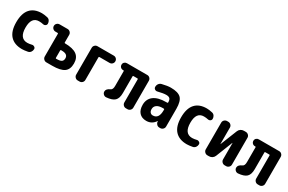

<svg xmlns="http://www.w3.org/2000/svg" viewBox="106 -1521 3789 2522"><g transform="rotate(30 2000.0 -260.0)"><path d="M387.7 -106.4Q406.2 -111.3 423.3 -100.1Q440.4 -88.9 440.4 -70.3Q440.4 -44.9 425.8 -24.9Q411.1 -4.9 386.7 0Q335 9.8 299.8 9.8Q183.6 9.8 121.6 -57.6Q59.6 -125 59.6 -259.8Q59.6 -394.5 119.6 -462.4Q179.7 -530.3 294.9 -530.3Q330.1 -530.3 377.9 -519.5Q402.3 -514.6 416 -494.6Q429.7 -474.6 429.7 -450.2Q429.7 -430.7 413.6 -419.4Q397.5 -408.2 377 -413.1Q347.7 -419.9 315.4 -419.9Q200.2 -419.9 200.2 -259.8Q200.2 -96.7 320.3 -96.7Q353.5 -97.7 387.7 -106.4Z M759.8 -105.5Q811.5 -105.5 834 -120.6Q856.4 -135.7 856.4 -170.9Q856.4 -235.4 764.6 -235.4H753.9Q745.1 -235.4 745.1 -226.6V-114.3Q745.1 -105.5 753.9 -105.5ZM753.9 -338.9Q875 -337.9 931.6 -296.4Q988.3 -254.9 988.3 -168Q988.3 -77.1 933.1 -38.6Q877.9 0 754.9 0H666Q642.6 0 626 -17.1Q609.4 -34.2 609.4 -56.6V-400.4Q609.4 -409.2 600.6 -409.2H568.4Q544.9 -409.2 528.3 -425.3Q511.7 -441.4 511.7 -464.4Q511.7 -487.3 528.3 -503.4Q544.9 -519.5 568.4 -519.5H688.5Q711.9 -519.5 728.5 -502.9Q745.1 -486.3 745.1 -462.9V-346.7Q745.1 -338.9 753.9 -338.9Z M1388.7 -519.5Q1412.1 -519.5 1428.2 -503.4Q1444.3 -487.3 1444.3 -464.4Q1444.3 -441.4 1428.2 -425.3Q1412.1 -409.2 1388.7 -409.2H1235.4Q1226.6 -409.2 1225.6 -400.4V-56.6Q1225.6 -33.2 1209.5 -16.6Q1193.4 0 1169.9 0H1141.6Q1118.2 0 1102.1 -17.1Q1085.9 -34.2 1085.9 -56.6V-462.9Q1085.9 -486.3 1102.5 -502.9Q1119.1 -519.5 1141.6 -519.5Z M1897.5 -519.5Q1920.9 -519.5 1937 -502.9Q1953.1 -486.3 1953.1 -462.9V-56.6Q1953.1 -33.2 1936.5 -16.6Q1919.9 0 1897.5 0H1872.1Q1848.6 0 1832.5 -17.1Q1816.4 -34.2 1816.4 -56.6V-408.2Q1816.4 -416 1806.6 -416H1746.1Q1738.3 -416 1738.3 -408.2V-153.3Q1738.3 -73.2 1701.2 -37.6Q1664.1 -2 1574.2 4.9Q1550.8 5.9 1533.7 -10.7Q1516.6 -27.3 1516.6 -49.8V-50.8Q1516.6 -90.8 1573.2 -115.2Q1604.5 -127.9 1603.5 -185.5V-408.2Q1603.5 -416 1595.7 -416H1587.9Q1565.4 -416 1550.8 -431.2Q1536.1 -446.3 1536.1 -468.3Q1536.1 -490.2 1551.3 -504.9Q1566.4 -519.5 1587.9 -519.5Z M2315.4 -224.6V-236.3Q2315.4 -245.1 2305.7 -245.1H2290Q2231.4 -245.1 2200.7 -222.2Q2169.9 -199.2 2169.9 -160.2Q2169.9 -128.9 2185.1 -111.8Q2200.2 -94.7 2224.6 -94.7Q2315.4 -94.7 2315.4 -224.6ZM2250 -530.3Q2361.3 -530.3 2405.8 -485.4Q2450.2 -440.4 2450.2 -325.2V-56.6Q2450.2 -33.2 2433.1 -16.6Q2416 0 2392.6 0H2379.9Q2355.5 0 2338.9 -17.1Q2322.3 -34.2 2321.3 -56.6V-64.5Q2321.3 -65.4 2320.3 -65.4Q2318.4 -65.4 2318.4 -64.5Q2269.5 9.8 2184.6 9.8Q2116.2 9.8 2078.1 -32.2Q2040 -74.2 2040 -150.4Q2040 -238.3 2103.5 -286.6Q2167 -335 2290 -335H2305.7Q2314.5 -335 2315.4 -343.8V-344.7Q2315.4 -384.8 2299.3 -401.4Q2283.2 -418 2245.1 -418Q2200.2 -418 2119.1 -397.5Q2099.6 -392.6 2082.5 -404.3Q2065.4 -416 2065.4 -436.5V-438.5Q2065.4 -464.8 2080.6 -484.9Q2095.7 -504.9 2120.1 -510.7Q2199.2 -530.3 2250 -530.3Z M2887.7 -106.4Q2906.2 -111.3 2923.3 -100.1Q2940.4 -88.9 2940.4 -70.3Q2940.4 -44.9 2925.8 -24.9Q2911.1 -4.9 2886.7 0Q2835 9.8 2799.8 9.8Q2683.6 9.8 2621.6 -57.6Q2559.6 -125 2559.6 -259.8Q2559.6 -394.5 2619.6 -462.4Q2679.7 -530.3 2794.9 -530.3Q2830.1 -530.3 2877.9 -519.5Q2902.3 -514.6 2916 -494.6Q2929.7 -474.6 2929.7 -450.2Q2929.7 -430.7 2913.6 -419.4Q2897.5 -408.2 2877 -413.1Q2847.7 -419.9 2815.4 -419.9Q2700.2 -419.9 2700.2 -259.8Q2700.2 -96.7 2820.3 -96.7Q2853.5 -97.7 2887.7 -106.4Z M3391.6 -519.5Q3415 -519.5 3432.1 -502.9Q3449.2 -486.3 3449.2 -462.9V-56.6Q3449.2 -33.2 3432.1 -16.6Q3415 0 3391.6 0H3370.1Q3346.7 0 3330.1 -17.1Q3313.5 -34.2 3313.5 -56.6V-304.7Q3313.5 -305.7 3312 -305.7Q3310.5 -305.7 3310.5 -304.7L3210.9 -52.7Q3201.2 -28.3 3180.2 -14.2Q3159.2 0 3132.8 0H3108.4Q3085 0 3067.9 -17.1Q3050.8 -34.2 3050.8 -56.6V-462.9Q3050.8 -486.3 3067.9 -502.9Q3085 -519.5 3108.4 -519.5H3126Q3149.4 -519.5 3166 -502.9Q3182.6 -486.3 3182.6 -462.9V-214.8Q3182.6 -213.9 3183.6 -213.9Q3184.6 -213.9 3184.6 -214.8L3285.2 -466.8Q3294.9 -491.2 3315.9 -505.4Q3336.9 -519.5 3363.3 -519.5Z M3897.5 -519.5Q3920.9 -519.5 3937 -502.9Q3953.1 -486.3 3953.1 -462.9V-56.6Q3953.1 -33.2 3936.5 -16.6Q3919.9 0 3897.5 0H3872.1Q3848.6 0 3832.5 -17.1Q3816.4 -34.2 3816.4 -56.6V-408.2Q3816.4 -416 3806.6 -416H3746.1Q3738.3 -416 3738.3 -408.2V-153.3Q3738.3 -73.2 3701.2 -37.6Q3664.1 -2 3574.2 4.9Q3550.8 5.9 3533.7 -10.7Q3516.6 -27.3 3516.6 -49.8V-50.8Q3516.6 -90.8 3573.2 -115.2Q3604.5 -127.9 3603.5 -185.5V-408.2Q3603.5 -416 3595.7 -416H3587.9Q3565.4 -416 3550.8 -431.2Q3536.1 -446.3 3536.1 -468.3Q3536.1 -490.2 3551.3 -504.9Q3566.4 -519.5 3587.9 -519.5Z"/></g></svg>

Font: Rounded Mgen+ 2m bold
Style: Bold
Weight: 700
Designer: [Source Han Sans]
Ryoko NISHIZUKA  (kana & ideographs); Paul D. Hunt (Latin, Greek & Cyrillic); Wenlong ZHANG  (bopomofo
Version: Version 1.059.20150602